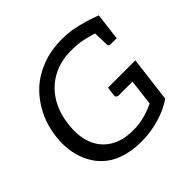

<svg xmlns="http://www.w3.org/2000/svg" viewBox="-180 -905 1092 1092"><g transform="rotate(-45 366.0 -358.5)"><path d="M364 8Q284 8 219 -16.5Q154 -41 110 -93Q69 -142 51 -210.5Q33 -279 43 -360Q53 -440 87.5 -507.5Q122 -575 175 -624Q229 -672 300 -698.5Q371 -725 455 -725Q500 -725 541 -718Q582 -711 622 -699Q662 -687 702 -672L693 -599L618 -613Q584 -624 543.5 -633Q503 -642 452 -642Q364 -642 298 -606.5Q232 -571 192 -507Q152 -443 142 -357Q131 -270 155.5 -206Q180 -142 236.5 -106.5Q293 -71 379 -71Q427 -71 470 -82.5Q513 -94 552 -113L571 -270H460Q451 -270 445.5 -275.5Q440 -281 441 -289L448 -344H668L634 -70Q583 -34 512 -13Q441 8 364 8ZM614 -624 693 -599 682 -508H636Q628 -508 622.5 -511.5Q617 -515 617 -524Z"/></g></svg>

Font: Aleo
Style: Italic
Weight: 400
Italic angle: -7°
Designer: Alessio Laiso
Foundry: Alessio Laiso
Version: Version 2.001;gftools[0.9.29]